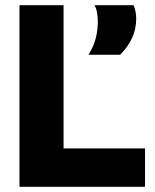

<svg xmlns="http://www.w3.org/2000/svg" viewBox="-20 -720 597 740"><path d="M55 0V-700H225V-148H539V0ZM321 -509Q341 -541 349 -572.5Q357 -604 357 -636Q357 -654 354 -671.5Q351 -689 344 -700H495Q500 -687 502.5 -674.5Q505 -662 505 -649Q505 -607 488.5 -572.5Q472 -538 443 -509Z"/></svg>

Font: Georama ExtraCondensed Thin
Style: Bold
Weight: 700
Version: Version 1.001